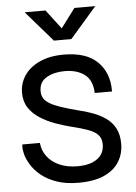

<svg xmlns="http://www.w3.org/2000/svg" viewBox="-60 -943 708 999"><g transform="rotate(-5 294.0 -443.0)"><path d="M35 -213H127Q130 -174 153.5 -142.5Q177 -111 217.5 -93Q258 -75 312 -75Q359 -75 390 -88Q421 -101 436.5 -123.5Q452 -146 452 -177Q452 -208 435 -226.5Q418 -245 384 -257.5Q350 -270 300 -282Q256 -293 213.5 -308.5Q171 -324 135.5 -347Q100 -370 78.5 -402.5Q57 -435 57 -481Q57 -530 84 -570.5Q111 -611 163.5 -635.5Q216 -660 291 -660Q407 -660 465.5 -603Q524 -546 524 -453Q524 -450 524 -447H434Q431 -515 391 -544.5Q351 -574 287 -574Q232 -574 193 -551.5Q154 -529 154 -481Q154 -460 163 -444.5Q172 -429 193 -416Q214 -403 249.5 -391Q285 -379 338 -365Q378 -356 415.5 -342Q453 -328 483 -307Q513 -286 530.5 -253Q548 -220 548 -172Q548 -121 523 -79.5Q498 -38 445.5 -13.5Q393 11 310 11Q244 11 195.5 -6Q147 -23 114.5 -50Q82 -77 63.5 -108Q45 -139 39.5 -162.5Q34 -186 34 -201Q34 -207 35 -213ZM246 -737 107 -897H216L292 -797L367 -897H476L337 -737Z"/></g></svg>

Font: Syne Med Modified
Style: Regular
Weight: 500
Designer: Lucas Descroix
Foundry: Bonjour Monde
Version: Version 2.200